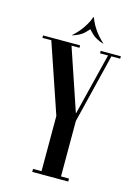

<svg xmlns="http://www.w3.org/2000/svg" viewBox="-128 -928 712 997"><g transform="rotate(15 228.0 -429.5)"><path d="M392.8 -699 298.2 -313.8V0H193.5V-313L62.2 -699H170.8L287.4 -354.2H289.2L374.8 -699ZM387.5 -686 390 -699H437V-686ZM328.5 -686V-699H377.2L374.8 -686ZM170.4 -686 165.5 -699H218V-686ZM18.8 -686V-699H70.2L76.5 -686ZM288.8 0V-16H341.2V0ZM147.8 0V-16H200.2V0ZM166.5 -739 163.8 -739.8Q195 -768.2 212.6 -793.9Q230.2 -819.5 238 -837.6Q245.8 -855.8 246.8 -858.8H248.8L249 -795Q247 -791.8 227.2 -772.1Q207.5 -752.5 166.5 -739ZM329 -739Q288.2 -752.5 268.4 -772.1Q248.5 -791.8 246.5 -795L246.8 -858.8H248.8Q250 -855.8 257.8 -837.6Q265.5 -819.5 283.1 -793.9Q300.8 -768.2 331.8 -739.8Z"/></g></svg>

Font: Emberly Black
Style: Regular
Weight: 900
Designer: Rajesh Rajput
Foundry: Rajesh Rajput
Version: Version 1.000